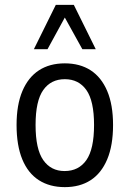

<svg xmlns="http://www.w3.org/2000/svg" viewBox="-20 -759 531 788"><path d="M246 9Q184 9 139.5 -19.5Q95 -48 71.5 -105Q48 -162 48 -246Q48 -329 72 -385.5Q96 -442 140 -470.5Q184 -499 246 -499Q308 -499 352 -470.5Q396 -442 420 -385.5Q444 -329 444 -246Q444 -162 420 -105Q396 -48 352 -19.5Q308 9 246 9ZM245 -57Q303 -57 334.5 -102Q366 -147 366 -246Q366 -345 334.5 -389.5Q303 -434 246 -434Q189 -434 157.5 -389.5Q126 -345 126 -246Q126 -147 157.5 -102Q189 -57 245 -57ZM119 -557 209 -739H283L373 -557H318L246 -687L175 -557Z"/></svg>

Font: Nunito Sans 10pt Condensed
Style: Regular
Weight: 400
Width: 3
Designer: Vernon Adams
Foundry: Vernon Adams
Version: Version 3.101;gftools[0.9.27]